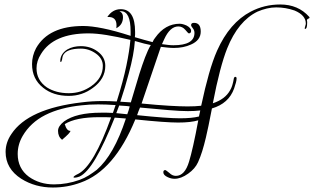

<svg xmlns="http://www.w3.org/2000/svg" viewBox="-20 -788 1402 857"><path d="M216 49Q137 49 75 10Q5 -35 5 -110Q5 -152 31 -190Q106 -303 344 -331Q389 -337 441 -337Q455 -337 470 -336.5Q485 -336 501 -335Q530 -427 544 -494.5Q558 -562 562 -610Q503 -624 456.5 -631.5Q410 -639 375 -639Q219 -639 163 -547Q143 -516 143 -483Q143 -430 189 -398Q230 -372 287 -372Q343 -372 388 -404Q439 -440 439 -494Q439 -527 408 -549Q377 -571 341 -571Q275 -571 261 -540Q260 -538 259 -533.5Q258 -529 257 -522Q255 -512 251 -511Q249 -513 249 -515Q249 -547 280 -567Q294 -575 309 -578.5Q324 -582 341 -582Q384 -582 416 -558Q450 -533 450 -494Q450 -436 395 -396Q347 -360 287 -360Q218 -360 173 -396Q123 -435 123 -502Q123 -539 141 -573Q197 -672 352 -672Q387 -672 439.5 -661.5Q492 -651 563 -628V-647Q563 -738 520 -738H513Q529 -731 529 -712Q529 -677 499 -662Q500 -666 500 -675Q500 -715 459 -712Q482 -747 519 -747Q583 -747 583 -646Q583 -640 583 -634Q583 -628 582 -622Q606 -615 625.5 -609.5Q645 -604 661 -600Q666 -612 673 -620Q717 -682 782 -682Q795 -682 813 -674Q833 -663 833 -651Q833 -639 823 -639Q820 -639 807 -655Q794 -670 776 -670Q739 -670 713 -613L703 -591Q717 -589 730 -587.5Q743 -586 754 -586Q848 -586 848 -641Q848 -653 840.5 -662Q833 -671 833 -676Q833 -686 846 -686Q876 -686 876 -647Q876 -608 832 -589Q799 -574 756 -574Q743 -574 728.5 -575.5Q714 -577 698 -579L612 -326Q683 -319 734.5 -316Q786 -313 817 -313Q853 -313 878 -316Q895 -396 912.5 -457.5Q930 -519 949 -562Q1005 -687 1099 -736Q1160 -768 1231 -768Q1311 -768 1360 -713L1362 -709Q1362 -707 1356 -704.5Q1350 -702 1350 -697Q1350 -694 1351 -691V-686Q1351 -659 1342 -659Q1340 -659 1340 -662Q1340 -664 1342.5 -671.5Q1345 -679 1345 -683Q1345 -720 1295 -741Q1255 -755 1213 -755Q1192 -755 1171 -750Q1150 -745 1129 -736Q1043 -694 994 -572Q978 -532 962 -471Q946 -410 930 -327Q985 -345 1007 -385Q1018 -402 1024 -439Q1026 -445 1030 -445Q1036 -445 1036 -438Q1036 -430 1033 -419Q1030 -408 1025 -393Q1001 -326 926 -304Q917 -258 910.5 -226Q904 -194 899 -174Q891 -140 882.5 -113Q874 -86 864 -64Q851 -35 820 -13Q788 10 759 10Q744 10 729 3Q709 -6 709 -19Q709 -29 718 -29Q720 -29 736 -16Q749 -3 765 -3Q805 -3 824 -67Q832 -93 842.5 -139.5Q853 -186 865 -251Q832 -241 775 -241Q747 -241 699 -244.5Q651 -248 584 -255Q490 -26 340 27Q281 49 216 49ZM564 -331 602 -458Q615 -499 627.5 -532Q640 -565 653 -587Q641 -589 623.5 -593.5Q606 -598 582 -605Q578 -545 555 -461Q547 -430 537.5 -398.5Q528 -367 517 -334ZM221 35Q250 35 278.5 30Q307 25 335 15Q357 7 376 -5Q395 -17 412 -30Q450 -63 482.5 -120Q515 -177 542 -259L492 -263Q446 -147 407 -81Q368 -15 335 0Q322 5 314 5Q308 5 308 3Q308 -2 329 -12Q398 -47 476 -264Q463 -265 450 -265Q437 -265 424 -265Q318 -265 269 -234Q278 -203 294 -204Q297 -198 257 -164Q239 -178 239 -204Q239 -225 266 -246Q320 -285 431 -285Q444 -285 457 -285Q470 -285 484 -284L496 -319Q453 -322 418 -322Q398 -322 380 -321Q362 -320 345 -318Q248 -308 182 -274.5Q116 -241 81 -181Q59 -143 59 -101Q59 -36 109 1Q157 35 221 35ZM548 -278Q551 -286 554 -295Q557 -304 559 -313Q546 -315 534.5 -315.5Q523 -316 512 -317L499 -283ZM783 -260Q810 -260 831 -262Q852 -264 868 -268L874 -295Q850 -292 819 -292Q786 -292 732.5 -296.5Q679 -301 605 -308Q601 -300 598 -291Q595 -282 592 -274Q659 -267 707 -263.5Q755 -260 783 -260Z"/></svg>

Font: Lavishly Yours
Style: Regular
Weight: 400
Designer: Robert E. Leuschke
Foundry: Robert E. Leuschke
Version: Version 1.010; ttfautohint (v1.8.3)